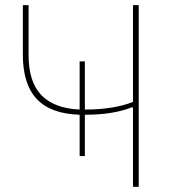

<svg xmlns="http://www.w3.org/2000/svg" viewBox="-20 -718 661 738"><path d="M491.2 0V-305.2H485.8Q414.6 -276.9 306.2 -276.9V-118.2H286.1V-276.9Q175.3 -280.3 121.6 -337.2Q67.9 -394 67.9 -506.8V-698.2H89.8V-506.8Q89.8 -402.8 139.2 -352.1Q188.5 -301.3 286.1 -296.9V-481.9H306.2V-296.9Q417 -296.9 491.2 -326.2V-698.2H513.2V0Z"/></svg>

Font: Anuphan Thin
Style: Regular
Weight: 250
Designer: Mike Abbink, Paul van der Laan, Pieter van Rosmalen, Mint Tantisuwanna
Foundry: Bold Monday; Cadson Demak
Version: Version 3.002;hotconv 1.0.109;makeotfexe 2.5.65596